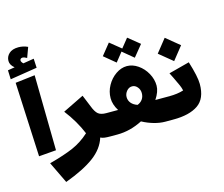

<svg xmlns="http://www.w3.org/2000/svg" viewBox="-166 -1121 1861 1598"><g transform="rotate(-15 764.0 -322.0)"><path d="M50 6 20 -635 189 -655 199 -6ZM221 -711 -12 -674 -15 -752 45 -762Q9 -791 9 -826Q9 -863 37 -889Q65 -915 118 -915Q160 -915 198 -897L166 -810Q143 -823 129 -823Q119 -823 113 -817.5Q107 -812 107 -804Q107 -791 124 -775L217 -790Z M668 0Q637 0 617 -2.5Q597 -5 582 -13Q554 78 464.5 144.5Q375 211 213 271L124 86Q255 51 332.5 17Q410 -17 477 -78Q430 -192 348 -298L530 -387L549 -341L571 -287Q591 -234 614 -215Q637 -196 683 -196L688 -81Z M1230 -81 1209 0H1140Q1094 0 1043 -14.5Q992 -29 944 -55Q837 0 726 0H668L648 -81L683 -196H785Q750 -252 750 -306Q750 -363 778.5 -414.5Q807 -466 853.5 -498Q900 -530 949 -530Q998 -530 1044 -498.5Q1090 -467 1118.5 -415.5Q1147 -364 1147 -309Q1147 -258 1106 -196H1224ZM881 -281Q881 -251 900 -228.5Q919 -206 953 -195Q981 -206 996.5 -228Q1012 -250 1012 -281Q1012 -311 993 -333.5Q974 -356 948 -356Q920 -356 900.5 -332.5Q881 -309 881 -281ZM1032 -580 938 -658 876 -580 778 -661 856 -758 951 -681 1013 -758 1112 -678Z M1190 -85 1225 -196Q1298 -196 1350 -213Q1345 -237 1334 -261.5Q1323 -286 1299 -336L1277 -380L1456 -427Q1498 -293 1498 -229Q1498 -103 1422.5 -51.5Q1347 0 1210 0ZM1225 -563 1315 -676 1431 -581 1341 -468Z"/></g></svg>

Font: FiraGO Heavy
Style: Italic
Weight: 900
Italic angle: -8°
Designer: bBox Type GmbH
Foundry: bBox Type GmbH
Version: Version 1.001